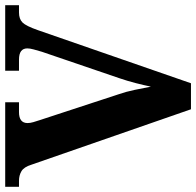

<svg xmlns="http://www.w3.org/2000/svg" viewBox="-28 -726 754 738"><g transform="rotate(-90 349.0 -357.0)"><path d="M85 -613Q76 -642 60 -651.5Q44 -661 23 -661H0V-714H325V-661H287Q245 -661 245 -628Q245 -618 248.5 -606Q252 -594 256 -582L356 -277Q365 -252 372.5 -216.5Q380 -181 385 -154Q390 -179 398.5 -212Q407 -245 417 -274L519 -573Q524 -590 528 -604.5Q532 -619 532 -629Q532 -661 489 -661H446V-714H698V-661H670Q645 -661 631.5 -647.5Q618 -634 602 -588L398 0H298Z"/></g></svg>

Font: Noto Serif Gurmukhi
Style: Bold
Weight: 700
Designer: Vaibhav Singh and the Monotype Design Team
Foundry: Monotype Imaging Inc.
Version: Version 2.004; ttfautohint (v1.8.4.7-5d5b)